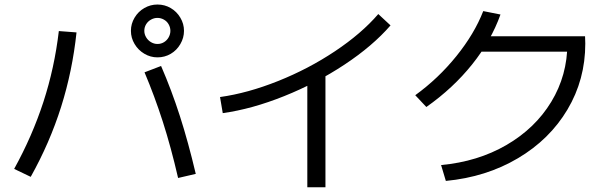

<svg xmlns="http://www.w3.org/2000/svg" viewBox="-20 -791 2633 827"><path d="M602.5 -479.5 673.8 -506.8Q718.8 -403.3 754.9 -291Q791 -178.7 823.2 -42L747.1 -24.4Q716.8 -156.2 681.2 -267.1Q645.5 -377.9 602.5 -479.5ZM233.4 -657.2 309.6 -651.4Q292 -485.4 243.2 -330.6Q194.3 -175.8 112.3 -29.3L41 -63.5Q119.1 -205.1 167 -352.1Q214.8 -499 233.4 -657.2ZM543.9 -658.2Q543.9 -688.5 559.6 -714.8Q575.2 -741.2 601.6 -756.3Q627.9 -771.5 658.2 -771.5Q689.5 -771.5 715.3 -756.3Q741.2 -741.2 756.8 -714.8Q772.5 -688.5 772.5 -658.2Q772.5 -627.9 756.8 -601.1Q741.2 -574.2 715.3 -559.1Q689.5 -543.9 658.2 -543.9Q627.9 -543.9 601.6 -559.6Q575.2 -575.2 559.6 -601.6Q543.9 -627.9 543.9 -658.2ZM713.9 -658.2Q713.9 -672.9 706.5 -686Q699.2 -699.2 686 -706.5Q672.9 -713.9 658.2 -713.9Q643.6 -713.9 630.4 -706.5Q617.2 -699.2 609.4 -686.5Q601.6 -673.8 601.6 -658.2Q601.6 -643.6 609.4 -630.4Q617.2 -617.2 630.4 -609.4Q643.6 -601.6 658.2 -601.6Q673.8 -601.6 686.5 -609.4Q699.2 -617.2 706.5 -630.4Q713.9 -643.6 713.9 -658.2Z M1609.4 -730.5 1662.1 -681.6Q1585 -592.8 1463.9 -512.7Q1342.8 -432.6 1204.1 -377Q1065.4 -321.3 939.5 -303.7L927.7 -373Q1046.9 -389.6 1177.7 -441.9Q1308.6 -494.1 1422.9 -570.3Q1537.1 -646.5 1609.4 -730.5ZM1303.7 -479.5H1381.8V15.6H1303.7Z M2423.8 -603.5 2457 -568.4H2030.3V-634.8H2500L2501 -603.5Q2501 -448.2 2424.3 -319.3Q2347.7 -190.4 2210.9 -109.4Q2074.2 -28.3 1900.4 -11.7L1879.9 -80.1Q2038.1 -94.7 2161.6 -166.5Q2285.2 -238.3 2354.5 -352.5Q2423.8 -466.8 2423.8 -603.5ZM2061.5 -743.2 2135.7 -728.5Q2095.7 -616.2 2013.7 -513.7Q1931.6 -411.1 1816.4 -330.1L1768.6 -380.9Q1868.2 -453.1 1945.8 -549.3Q2023.4 -645.5 2061.5 -743.2Z"/></svg>

Font: Pretendard GOV Variable
Style: Regular
Weight: 400
Designer: Base glyphs from Inter by Rasmus Andersson; Hangul glyphs from Noto Sans CJK(Source Han Sans) by Jang Soo-young and Kang
Foundry: Kil Hyung-jin
Version: Version 1.307;Glyphs 3.2 (3192)